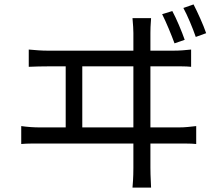

<svg xmlns="http://www.w3.org/2000/svg" viewBox="-20 -812 996 868"><path d="M76 -242Q97 -239 118.5 -237.5Q140 -236 160 -236H277V-512H195Q175 -512 154 -511.5Q133 -511 110 -510V-588Q132 -586 153.5 -584.5Q175 -583 195 -583H583V-663Q583 -674 582 -690.5Q581 -707 579 -730H663Q661 -707 660.5 -689.5Q660 -672 660 -663V-583H764Q786 -583 805.5 -584.5Q825 -586 844 -588V-510Q824 -512 801 -512Q778 -512 764 -512H660V-236H788Q810 -236 829.5 -238Q849 -240 867 -242V-161Q847 -163 824.5 -163Q802 -163 788 -163H660V-54Q660 -47 660.5 -23Q661 1 663 36H579Q582 1 582.5 -22Q583 -45 583 -53V-163H160Q140 -163 119.5 -163Q99 -163 76 -161ZM352 -512V-236H583V-512ZM865 -645Q854 -677 838.5 -713.5Q823 -750 809 -776L855 -792Q869 -765 885.5 -728Q902 -691 912 -662ZM759 -762Q773 -736 789 -698.5Q805 -661 815 -632L769 -616Q758 -646 742.5 -683Q727 -720 713 -748Z"/></svg>

Font: Kinto Sans
Style: Regular
Weight: 400
Designer: Authors: Ryoko NISHIZUKA  (kana & ideographs); Paul D. Hunt (Latin, Greek & Cyrillic); Wenlong ZHANG  (bopomofo); Sandol
Foundry: Adobe Systems Incorporated, ookami Inc.
Version: Version 0.001